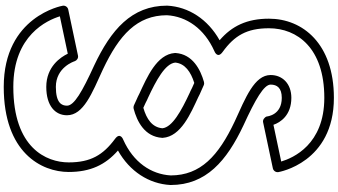

<svg xmlns="http://www.w3.org/2000/svg" viewBox="-400 -926 1763 1002"><g transform="rotate(90 481.0 -424.5)"><path d="M587.5 -935.1C592.2 -922.9 605.3 -914 617.2 -916.5L858.2 -967.5C870.1 -970.1 879.9 -982.5 877.7 -996C877.3 -998.2 829.2 -1286 490 -1286C208 -1286 77 -1123.5 77 -947C77 -832.8 114.9 -753.6 189.6 -689.6C79.9 -627.9 15 -528 9 -416.3C9 -416 9 -415.4 9 -415C9 -229.6 136.2 -122.4 320.5 -35.3C458.4 27.8 531 69.5 531 107C531 134.2 517.5 165 433 165C331.7 165 300.5 71.8 298.7 66.1C295 55.5 282.9 46.8 269.8 49.5L28.8 100.5C16.5 103.2 7.1 115.8 9.4 129.2C9.8 131.9 64.3 437 433 437C776 437 877 240.1 877 98C877 -15.5 839.6 -93.8 765 -159.1C874.2 -220.3 939 -320.9 945 -432.7C945 -433 945 -433.6 945 -434C945 -619.3 818.8 -726.6 634.5 -813.7C496.6 -876.9 421 -921 421 -956C421 -989.3 438.5 -1014 490 -1014C580.2 -1014 587 -939.3 587.5 -935.1ZM433 387C162.8 387 85.3 210 64.7 144.1L259.8 102.8C277.5 139.8 327.1 215 433 215C532.5 215 581 167.8 581 107C581 20.5 465.6 -23.8 341.5 -80.7C161.6 -165.7 59.4 -258.9 59 -414.3C64.8 -517 128.6 -609.5 246.2 -662.2C246.2 -662.2 288.5 -677.9 250.6 -705.3C165.6 -766.7 127 -831.2 127 -947C127 -1094.5 230 -1236 490 -1236C734 -1236 803.8 -1073 822.5 -1011.1L630.8 -970.5C618.6 -1006.3 581.7 -1064 490 -1064C415.5 -1064 371 -1016.7 371 -956C371 -871 489.4 -825.1 613.5 -768.3C793.3 -683.3 894.6 -590.2 895 -434.7C889.2 -331.8 826.3 -239.4 708.8 -186.8C708.8 -186.8 666.8 -171.6 704.1 -143.9C788.4 -81.4 827 -16.8 827 98C827 213.9 752 387 433 387ZM460.2 -590.8 424.2 -606.8C418.8 -609.2 412.4 -609.5 407.1 -608C342.3 -589.5 262.3 -548.9 256.1 -459.7C256 -458.6 256 -457.1 256.1 -456.3C262.5 -360.9 384.6 -310 468.7 -270.7C483.8 -262.6 487.2 -261.7 494.6 -258.3L529.6 -242.3C534.9 -239.9 541.2 -239.5 546.3 -240.8C613.5 -258.4 692.8 -298.3 698.9 -389.3C699 -390.4 699 -391.9 698.9 -392.7C692.5 -488.1 570.4 -539 486.3 -578.3C471.1 -586.5 467.8 -587.4 460.2 -590.8ZM438.3 -545.8C450.3 -539 457.6 -536.5 464.4 -533.3C557.6 -489.8 643.9 -442.7 648.9 -390.9C644.1 -338 601.9 -308.9 542.1 -291.5L516.8 -303.1C504.5 -310.2 497.5 -312.4 490.6 -315.7C397.7 -359 311.6 -405.6 306.1 -458C310.8 -508.8 354.3 -539.1 412.3 -557.4Z"/></g></svg>

Font: Poland Can Into
Style: BigWritingsOLn
Weight: 700
Foundry: Cannot Into Space Fonts
Version: Version 0.92